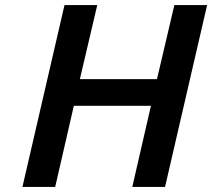

<svg xmlns="http://www.w3.org/2000/svg" viewBox="-20 -742 842 762"><path d="M635 0 802 -722H672L603 -428H297L366 -722H236L69 0H199L273 -322H579L505 0Z"/></svg>

Font: Perun SemiBold Italic
Style: Regular
Weight: 400
Italic angle: -12°
Foundry: Copyright (c) Stefan Peev, Context Ltd, 2016
Version: Version 1.026